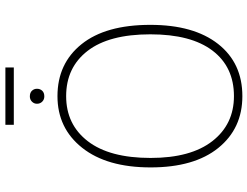

<svg xmlns="http://www.w3.org/2000/svg" viewBox="-126 -806 941 730"><g transform="rotate(-90 345.0 -440.5)"><path d="M454 -859H236V-891H454ZM344 -798Q358 -798 365.5 -790Q373 -782 373 -771Q373 -759 365.5 -751Q358 -743 344 -743Q332 -743 324 -751Q316 -759 316 -771Q316 -782 324 -790Q332 -798 344 -798ZM345 -693Q469 -693 542.5 -601.5Q616 -510 616 -340Q616 -175 543.5 -82.5Q471 10 345 10Q222 10 148 -81.5Q74 -173 74 -339Q74 -505 148.5 -599Q223 -693 345 -693ZM345 -660Q237 -660 173.5 -577.5Q110 -495 110 -339Q110 -186 174 -104Q238 -22 345 -22Q456 -22 518 -103.5Q580 -185 580 -340Q580 -497 517 -578.5Q454 -660 345 -660Z"/></g></svg>

Font: Fira Sans UltraLight
Style: Regular
Weight: 200
Designer: Carrois Corporate & Edenspiekermann AG
Foundry: Carrois Corporate GbR & Edenspiekermann AG
Version: Version 4.106;PS 004.106;hotconv 1.0.70;makeotf.lib2.5.58329